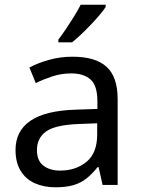

<svg xmlns="http://www.w3.org/2000/svg" viewBox="-20 -786 601 816"><path d="M288 -545Q386 -545 433 -502Q480 -459 480 -365V0H416L399 -76H395Q372 -47 347.5 -27.5Q323 -8 291.5 1Q260 10 215 10Q167 10 128.5 -7Q90 -24 68 -59.5Q46 -95 46 -149Q46 -229 109 -272.5Q172 -316 303 -320L394 -323V-355Q394 -422 365 -448Q336 -474 283 -474Q241 -474 203 -461.5Q165 -449 132 -433L105 -499Q140 -518 188 -531.5Q236 -545 288 -545ZM314 -259Q214 -255 175.5 -227Q137 -199 137 -148Q137 -103 164.5 -82Q192 -61 235 -61Q303 -61 348 -98.5Q393 -136 393 -214V-262ZM429 -756Q420 -742 403 -722Q386 -702 365.5 -680.5Q345 -659 324.5 -639.5Q304 -620 286 -606H228V-618Q243 -637 260.5 -663Q278 -689 295 -716.5Q312 -744 323 -766H429Z"/></svg>

Font: Noto Sans Malayalam
Style: Regular
Weight: 400
Designer: Jelle Bosma - Monotype Design Team
Foundry: Monotype Imaging Inc.
Version: Version 2.103